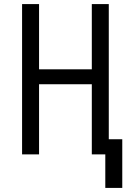

<svg xmlns="http://www.w3.org/2000/svg" viewBox="-20 -755 640 939"><path d="M578 164H495V0H429V-343H171V0H88V-735H171V-416H429V-735H512V-74H578Z"/></svg>

Font: Iosevka Meiseki Sans
Style: Regular
Weight: 400
Monospace: yes
Designer: Belleve Invis
Foundry: Belleve Invis
Version: Version 11.2.6; ttfautohint (v1.8.4)